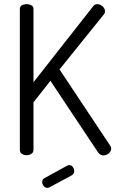

<svg xmlns="http://www.w3.org/2000/svg" viewBox="-20 -751 563 929"><path d="M109 0Q96 0 86 -6.5Q76 -13 76 -26V-707Q76 -720 86 -725.5Q96 -731 109 -731Q121 -731 131.5 -725.5Q142 -720 142 -707V-353L431 -721Q438 -731 452 -731Q460 -731 468.5 -726Q477 -721 482.5 -713.5Q488 -706 488 -697Q488 -694 487 -689.5Q486 -685 483 -682L268 -415L514 -45Q518 -39 518 -32Q518 -23 512.5 -15.5Q507 -8 498.5 -3.5Q490 1 480 1Q473 1 466.5 -2.5Q460 -6 455 -13L224 -360L142 -256V-26Q142 -13 131.5 -6.5Q121 0 109 0ZM209 158Q199 158 191.5 149Q184 140 184 130Q184 117 195 111L306 50Q311 48 315 48Q326 48 332.5 57Q339 66 339 76Q339 91 326 98L220 155Q217 156 214.5 157Q212 158 209 158Z"/></svg>

Font: Dosis
Style: Regular
Weight: 400
Designer: EdgarTolentino, PabloImpallari, IginoMarini
Foundry: EdgarTolentino, PabloImpallari, IginoMarini
Version: Version 3.001; ttfautohint (v1.8.2)